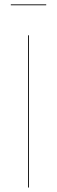

<svg xmlns="http://www.w3.org/2000/svg" viewBox="-20 -838 255 858"><path d="M186.5 -814.5H28.3V-818.4H186.5ZM109.4 -680.2V0H105.5V-680.2Z"/></svg>

Font: Fira Sans Compressed Four
Style: Regular
Weight: 100
Width: 1
Designer: Carrois Corporate & Edenspiekermann AG
Foundry: Carrois Corporate GbR & Edenspiekermann AG
Version: Version 4.203;PS 004.203;hotconv 1.0.88;makeotf.lib2.5.64775